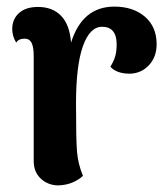

<svg xmlns="http://www.w3.org/2000/svg" viewBox="-20 -550 508 581"><path d="M454 -416Q454 -378 431 -353Q408 -328 373 -327Q333 -327 314 -348Q325 -366 329 -381Q333 -396 333 -416Q333 -442 322 -455.5Q311 -469 289 -469Q252 -469 231 -410.5Q210 -352 210 -236Q210 -129 213 -91.5Q216 -54 231 -18Q220 -7 201 1.5Q182 10 157 11Q126 11 104 -9Q82 -29 82 -63V-380Q82 -408 75.5 -420.5Q69 -433 55 -433Q36 -433 29 -421Q17 -441 17 -462Q17 -492 37.5 -510.5Q58 -529 95 -529Q139 -529 165 -502Q191 -475 195 -421Q229 -530 326 -530Q383 -530 418.5 -499.5Q454 -469 454 -416Z"/></svg>

Font: Arima Madurai Black
Style: Regular
Weight: 900
Designer: Joana Correia and Natanael Gama
Foundry: NDISCOVER
Version: Version 1.019